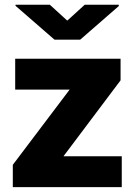

<svg xmlns="http://www.w3.org/2000/svg" viewBox="-20 -770 555 790"><path d="M481 -127V0H32.7V-91.8L266.6 -401.4H42.5V-528.3H476.1V-439.5L241.2 -127ZM185.1 -750.5 256.8 -685.1 328.6 -750.5H468.8V-745.1L310.1 -606.9H204.1L43.9 -746.1V-750.5Z"/></svg>

Font: Vazirmatn UI FD Black
Style: Regular
Weight: 900
Designer: Saber Rastikerdar
Foundry: Saber Rastikerdar
Version: Version 33.003